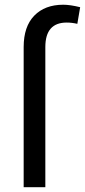

<svg xmlns="http://www.w3.org/2000/svg" viewBox="-20 -780 354 800"><path d="M168.9 0H78.6V-584Q78.6 -669.4 122.8 -714.8Q167 -760.3 243.7 -760.3Q272 -760.3 314 -750L302.2 -680.7Q279.3 -686 257.8 -686Q168.9 -686 168.9 -584Z"/></svg>

Font: Roboto21382017
Style: Regular
Weight: 400
Designer: Christian Robertson
Foundry: Google
Version: Version 2.138; 2017